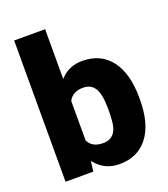

<svg xmlns="http://www.w3.org/2000/svg" viewBox="-139 -849 840 958"><g transform="rotate(-20 281.5 -370.0)"><path d="M536.6 -259.8Q536.6 -129.9 482.9 -60.1Q429.2 9.8 331.5 9.8Q251 9.8 201.7 -54.2L194.8 0H47.4V-750H211.9V-485.8Q257.8 -538.1 330.6 -538.1Q429.2 -538.1 482.9 -467.3Q536.6 -396.5 536.6 -268.1ZM371.6 -270Q371.6 -346.2 351.3 -378.7Q331.1 -411.1 289.1 -411.1Q233.4 -411.1 211.9 -368.7V-158.7Q232.9 -116.7 290 -116.7Q348.1 -116.7 363.8 -173.3Q371.6 -201.2 371.6 -270Z"/></g></svg>

Font: Vazir Black FD-UI
Style: Black-FD-UI
Weight: 900
Designer: Saber Rastikerdar
Foundry: Saber Rastikerdar
Version: Version 30.0.0